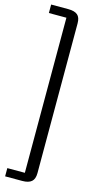

<svg xmlns="http://www.w3.org/2000/svg" viewBox="-152 -911 563 1100"><g transform="rotate(15 129.5 -360.5)"><path d="M4.9 100.1H108.9V-819.8H4.9V-870.1H106.9Q144 -870.1 161.6 -855.2Q179.2 -840.3 179.2 -805.2V83Q179.2 118.2 161.4 133.5Q143.6 148.9 106.9 148.9H4.9Z"/></g></svg>

Font: Kelly Slab
Style: Regular
Weight: 400
Designer: Denis Masharov
Foundry: Denis Masharov
Version: Version 1.001